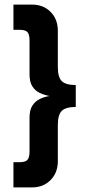

<svg xmlns="http://www.w3.org/2000/svg" viewBox="-20 -770 370 840"><path d="M233 -64.5Q233 -14.5 201.2 17.8Q169.5 50 119.2 50H38.8V-60.5H67Q91.2 -60.5 100.2 -70.8Q109.2 -81 109.2 -107.5V-254.8Q109.2 -288.5 121.6 -307.9Q134 -327.2 153.9 -336.9Q173.8 -346.5 196.5 -350Q173.8 -354.2 153.9 -363.5Q134 -372.8 121.6 -392.1Q109.2 -411.5 109.2 -445.2V-592.5Q109.2 -619.2 100.2 -629.4Q91.2 -639.5 67 -639.5H38.8V-750H119.2Q169.5 -750 201.2 -718.1Q233 -686.2 233 -635.5V-476.8Q233 -432 250.4 -415Q267.8 -398 311.5 -398V-302Q267.8 -302 250.4 -285Q233 -268 233 -223.2Z"/></svg>

Font: Haskoy
Style: Regular
Weight: 400
Designer: Ertekin Erdin
Foundry: Ertekin Erdin
Version: Version 1.500